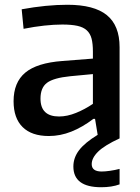

<svg xmlns="http://www.w3.org/2000/svg" viewBox="-20 -566 589 806"><path d="M405 220Q288 220 288 133Q288 96 312 64.5Q336 33 390 0L379 -67H372Q326 -32 279.5 -13.5Q233 5 185 5Q113 5 75 -32.5Q37 -70 37 -141Q37 -220 86 -261Q135 -302 242 -310L370 -320V-349Q370 -382 364.5 -403.5Q359 -425 344.5 -438.5Q330 -452 305 -457.5Q280 -463 242 -463Q207 -463 165.5 -458.5Q124 -454 79 -445L71 -527Q175 -546 263 -546Q375 -546 428.5 -502.5Q482 -459 482 -368V15Q419 44 392 70.5Q365 97 365 123Q365 154 407 154Q421 154 442 151Q463 148 482 143V208Q449 220 405 220ZM228 -77Q262 -77 299 -92Q336 -107 370 -130V-255L275 -246Q205 -239 177.5 -218.5Q150 -198 150 -152Q150 -77 228 -77Z"/></svg>

Font: Encode Sans Normal
Style: Medium
Weight: 500
Designer: Pablo Impallari, Andres Torresi
Foundry: Pablo Impallari, Andres Torresi
Version: Version 1.000; ttfautohint (v1.00) -l 8 -r 50 -G 200 -x 14 -